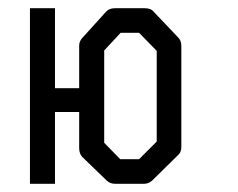

<svg xmlns="http://www.w3.org/2000/svg" viewBox="-20 -498 580 468"><path d="M182 -407 239 -470Q246 -478 261 -478H332Q348 -478 354 -470L414 -407Q422 -399 422 -386V-140Q422 -126 413 -119L352 -59Q343 -50 331 -50H261Q248 -50 240 -58L181 -115Q173 -123 173 -137V-225H114V-50H53V-478H114V-283H173V-387Q173 -398 182 -407ZM234 -375V-150L273 -110H319L362 -153V-374L319 -418H274Z"/></svg>

Font: 3270 Nerd Font
Style: Regular
Weight: 400
Monospace: yes
Version: Version 3.0.1;Nerd Fonts 3.3.0